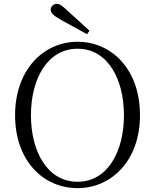

<svg xmlns="http://www.w3.org/2000/svg" viewBox="-20 -958 802 993"><path d="M443 -799C405 -833 368 -868 333 -899C303 -928 289 -938 273 -938C256 -938 242 -924 242 -908C242 -892 256 -877 296 -855C340 -831 385 -806 430 -781ZM381 15C557 15 704 -128 704 -362C704 -600 557 -742 381 -742C205 -742 58 -597 58 -362C58 -125 205 15 381 15ZM381 -18C224 -18 140 -176 140 -362C140 -548 224 -706 381 -706C538 -706 621 -548 621 -362C621 -176 538 -18 381 -18Z"/></svg>

Font: Noto Serif CJK SC Light
Style: Regular
Weight: 300
Designer: Ryoko NISHIZUKA 西塚涼子 (kana & ideographs); Frank Grießhammer (Latin, Greek & Cyrillic); Wenlong ZHANG 张文龙 (bopomofo); San
Foundry: Adobe
Version: Version 2.001;hotconv 1.1.0;makeotfexe 2.6.0